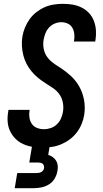

<svg xmlns="http://www.w3.org/2000/svg" viewBox="-20 -763 540 1003"><path d="M201 8Q175 8 149.5 4Q124 0 101 -10.5Q78 -21 60.5 -38.5Q43 -56 32.5 -78.5Q22 -101 20 -127Q18 -153 23 -180L24 -189H135L134 -184Q131 -166 134 -147.5Q137 -129 147 -115Q157 -101 174 -94.5Q191 -88 209 -88Q227 -88 245 -94Q263 -100 277 -113.5Q291 -127 298.5 -144Q306 -161 309 -179Q313 -204 308 -228.5Q303 -253 289.5 -271.5Q276 -290 256 -303.5Q236 -317 216 -329.5Q196 -342 178 -357Q160 -372 145 -390Q130 -408 119 -429Q108 -450 102 -473.5Q96 -497 94.5 -522Q93 -547 97 -572Q101 -596 110.5 -619Q120 -642 134.5 -662.5Q149 -683 169.5 -699Q190 -715 212.5 -725Q235 -735 259.5 -739Q284 -743 308 -743Q334 -743 358.5 -739Q383 -735 405.5 -724Q428 -713 444.5 -695.5Q461 -678 470 -655Q479 -632 481 -606.5Q483 -581 479 -555L477 -546H366L367 -551Q370 -569 368 -586.5Q366 -604 357.5 -618.5Q349 -633 333.5 -640Q318 -647 300 -647Q283 -647 266 -640Q249 -633 236.5 -619.5Q224 -606 217.5 -589.5Q211 -573 208 -556Q204 -533 208 -510Q212 -487 224 -469Q236 -451 253.5 -437.5Q271 -424 290 -412H291Q322 -392 349 -367.5Q376 -343 394 -311Q412 -279 419 -241Q426 -203 420 -163Q416 -139 406.5 -115.5Q397 -92 381 -71Q365 -50 344 -34.5Q323 -19 299 -9Q275 1 250 4.5Q225 8 201 8ZM57 220 70 141H170Q176 141 182.5 140Q189 139 195 136Q201 133 205 127.5Q209 122 210 116Q211 110 209.5 103.5Q208 97 203.5 93Q199 89 192.5 87.5Q186 86 179 86H133L162 -88H254L232 46Q245 50 256 58Q267 66 273.5 77Q280 88 281.5 102Q283 116 280 130Q277 150 266 169Q255 188 237 199.5Q219 211 198 215.5Q177 220 157 220Z"/></svg>

Font: Iosevka Term Curly
Style: Bold Italic
Weight: 700
Italic angle: -9°
Designer: Belleve Invis
Foundry: Belleve Invis
Version: Version 32.3.0